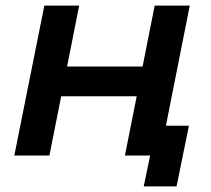

<svg xmlns="http://www.w3.org/2000/svg" viewBox="-20 -554 751 684"><path d="M31 0 138 -534H262L219 -317H488L531 -534H656L550 0H425L467 -211H198L156 0ZM492 110 515 0H425L447 -106H653L609 110Z"/></svg>

Font: Montserrat SemiBold
Style: Italic
Weight: 600
Italic angle: -11.3°
Designer: Julieta Ulanovsky
Foundry: Julieta Ulanovsky
Version: Version 9.000; ttfautohint (v1.8.4.7-5d5b)